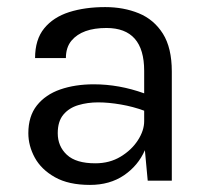

<svg xmlns="http://www.w3.org/2000/svg" viewBox="-20 -510 590 542"><path d="M234 12Q173.5 12 135 -9.8Q96.5 -31.5 78.2 -65Q60 -98.5 60 -134Q60 -182 84.2 -212.5Q108.5 -243 150.2 -257.5Q192 -272 245 -272Q316 -272 387 -246.5V-310Q387 -431 280.5 -431Q212 -431 182 -395.5Q166 -376.5 166 -346H79Q79 -398.5 104.8 -430Q130.5 -461.5 175.2 -475.8Q220 -490 277 -490Q329 -490 371.8 -472.5Q414.5 -455 439.8 -415Q465 -375 465 -308V0H397L389 -86Q370 -42.5 330 -15.2Q290 12 234 12ZM249 -49Q289.5 -49 320.5 -67.8Q351.5 -86.5 369.2 -114Q387 -141.5 387 -168V-197.5Q356 -209 321.2 -215Q286.5 -221 257 -221Q227 -221 201 -213.2Q175 -205.5 159 -186.5Q143 -167.5 143 -134Q143 -97 168.8 -73Q194.5 -49 249 -49Z"/></svg>

Font: Betina Sans
Style: Regular
Weight: 400
Designer: Jonathan Pinhorn (font) & Cristiano Sobral (main changes)
Version: Version 2.001;April 28, 2021;FontCreator 13.0.0.2655 32-bit;